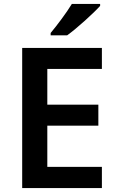

<svg xmlns="http://www.w3.org/2000/svg" viewBox="-20 -1051 598 978"><path d="M490 -1021V-1031H346C319 -986 269 -920 238 -883V-871H322C371 -906 457 -984 490 -1021ZM499 -93V-201H221V-411H481V-518H221V-700H499V-807H93V-93Z"/></svg>

Font: Noto Sans Kannada UI SemiBold
Style: Regular
Weight: 600
Designer: Jelle Bosma - Monotype Design Team
Foundry: Monotype Imaging Inc.
Version: Version 2.005